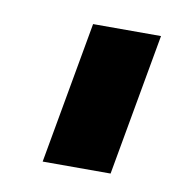

<svg xmlns="http://www.w3.org/2000/svg" viewBox="-42 -714 282 309"><g transform="rotate(10 99.0 -559.0)"><path d="M46 -443H157L198.5 -675H87.5Z"/></g></svg>

Font: Anybody Condensed
Style: Bold Italic
Weight: 700
Width: 3
Italic angle: -10°
Version: Version 1.113;gftools[0.9.25]